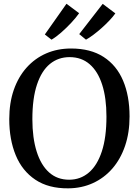

<svg xmlns="http://www.w3.org/2000/svg" viewBox="-20 -1016 757 1047"><path d="M352.5 11Q244.5 12 172.8 -36Q101 -84 65.8 -169.5Q30.5 -255 30.5 -366Q30.5 -455 55.2 -526Q80 -597 125.2 -647.5Q170.5 -698 232 -724.8Q293.5 -751.5 367.5 -751.5Q474 -751.5 545 -705.5Q616 -659.5 651.2 -576.2Q686.5 -493 686.5 -381Q686.5 -292.5 662 -220.5Q637.5 -148.5 592.8 -97Q548 -45.5 486.8 -17.5Q425.5 10.5 352.5 11ZM357 -36Q418.5 -36 464.2 -74.8Q510 -113.5 535.2 -190Q560.5 -266.5 560.5 -380.5Q560.5 -481.5 537.2 -554Q514 -626.5 469.2 -665.5Q424.5 -704.5 359.5 -704.5Q298 -704.5 252.5 -667.5Q207 -630.5 181.8 -555.2Q156.5 -480 156.5 -366Q156.5 -264.5 179.8 -190.2Q203 -116 247.5 -76Q292 -36 357 -36ZM448.5 -800 412 -830 540 -995 609 -943Q596 -924.5 576.2 -903.8Q556.5 -883 534 -863Q511.5 -843 489.5 -826.5Q467.5 -810 449.5 -800ZM260.5 -800 224.5 -828 342.5 -995.5 411.5 -944Q394 -919 367.8 -891Q341.5 -863 313.5 -838.5Q285.5 -814 261.5 -800Z"/></svg>

Font: Merriweather 48pt Medium
Style: Regular
Weight: 500
Version: Version 2.100